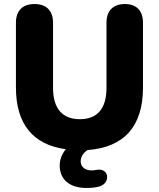

<svg xmlns="http://www.w3.org/2000/svg" viewBox="-20 -734 788 952"><path d="M409 198C428 198 452 197 475 190C528 173 523 98 460 108C451 110 442 111 434 111C403 111 380 94 380 66C380 45 392 24 414 10C594 -3 689 -106 689 -300V-621C689 -681 657 -714 599 -714C541 -714 508 -681 508 -621V-298C508 -195 462 -143 376 -143C290 -143 243 -195 243 -298V-621C243 -681 210 -714 151 -714C92 -714 59 -681 59 -621V-300C59 -118 145 -16 306 6C287 30 276 57 276 87C276 155 324 198 409 198Z"/></svg>

Font: Nunito Black
Style: Regular
Weight: 900
Designer: Vernon Adams
Foundry: Vernon Adams
Version: Version 3.602